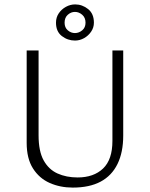

<svg xmlns="http://www.w3.org/2000/svg" viewBox="-20 -841 680 871"><path d="M310 10Q253 10 205.5 -11Q158 -32 129.5 -77Q101 -122 101 -193V-612H155V-227Q155 -155 178 -113.5Q201 -72 241 -54Q281 -36 332 -36Q405 -36 447.5 -76.5Q490 -117 490 -202V-612H539V-226Q539 -150 513 -97Q487 -44 436.5 -17Q386 10 310 10ZM406 -738Q406 -716 393.5 -697.5Q381 -679 361.5 -668Q342 -657 320 -657Q287 -657 260.5 -677.5Q234 -698 234 -738Q234 -762 246.5 -780.5Q259 -799 279 -810Q299 -821 321 -821Q353 -821 379.5 -800Q406 -779 406 -738ZM273 -738Q273 -716 287.5 -703.5Q302 -691 320 -691Q338 -691 353 -703.5Q368 -716 368 -738Q368 -761 353 -774Q338 -787 320 -787Q302 -787 287.5 -774Q273 -761 273 -738Z"/></svg>

Font: Ancizar Sans Thin
Style: Regular
Weight: 100
Designer: Cesar Puertas, Viviana Monsalve, Julian Moncada, Julian Prieto, Jose Castro, Mariel Hernandez, Felipe Aragon, Sara Alarc
Version: Version 8.100